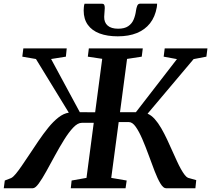

<svg xmlns="http://www.w3.org/2000/svg" viewBox="-48 -1000 1122 1020"><path d="M-28 0 -22.5 -41 11 -54Q21.5 -59 36 -76.5Q50.5 -94 68.2 -120Q86 -146 106 -176Q130.5 -213 156.2 -251Q182 -289 208.5 -321.8Q235 -354.5 262.5 -376Q290 -397.5 317.5 -401.5L143 -686.5L70.5 -699L76 -743H306.5L302 -699L223.5 -686.5L376 -404L457.5 -403.5L495 -687.5L418.5 -699L424 -743H710.5L705 -699L627 -687L589.5 -404H674L892 -686L821.5 -699L827 -743H1054L1048.5 -699L980.5 -686L736 -396Q755.5 -388 773.8 -367.8Q792 -347.5 808.5 -319Q825 -290.5 840.2 -258Q855.5 -225.5 869.5 -193.5Q881 -168 891.8 -144.5Q902.5 -121 913 -102.2Q923.5 -83.5 933 -71.2Q942.5 -59 950.5 -55.5L994.5 -43L990 0H833.5Q819.5 0 804.2 -25.2Q789 -50.5 773.5 -90.8Q758 -131 741.8 -175.8Q725.5 -220.5 708.2 -260.8Q691 -301 673.2 -326.2Q655.5 -351.5 636.5 -351.5H582.5L543 -55L625 -41L619 0H328L332.5 -41L411.5 -55L450 -347.5H386.5Q365 -347.5 341.2 -322.5Q317.5 -297.5 292.8 -257.8Q268 -218 244 -173.8Q220 -129.5 198 -89.8Q176 -50 157.8 -25Q139.5 0 126.5 0ZM494.5 -980Q503.5 -980 506.2 -973.2Q509 -966.5 508.5 -956Q508.5 -946.5 507 -933.2Q505.5 -920 505.5 -910.5Q505 -880.5 524 -864Q543 -847.5 579.5 -847.5Q613.5 -847.5 633 -860.8Q652.5 -874 661.8 -895.8Q671 -917.5 674.5 -943.5Q676.5 -958 681 -969.2Q685.5 -980.5 696.5 -980.5H786.5Q786.5 -976.5 786.2 -972Q786 -967.5 785 -961.5Q776 -910.5 749 -876.2Q722 -842 679 -824.5Q636 -807 577.5 -807Q522 -807 481.2 -822.2Q440.5 -837.5 418.5 -868.2Q396.5 -899 396.5 -944Q397 -953 397.5 -962Q398 -971 401 -980Z"/></svg>

Font: Merriweather 36pt SemiBold
Style: Italic
Weight: 600
Italic angle: -7.8°
Version: Version 2.101